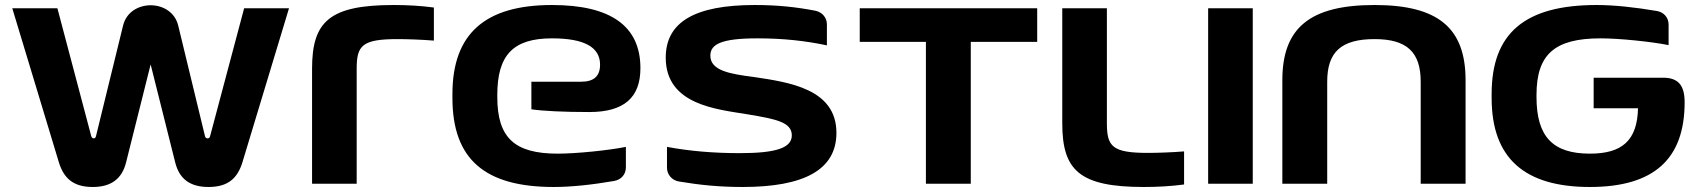

<svg xmlns="http://www.w3.org/2000/svg" viewBox="-20 -733 6778 766"><path d="M483 -85 581 -476 679 -85C695 -21 736 13 812 13C892 13 928 -24 947 -85L1133 -700H954L818 -189C816 -182 812 -181 808 -181C805 -181 800 -182 798 -189L691 -631C665 -739 497 -739 471 -631L363 -190C362 -183 357 -181 354 -181C350 -181 346 -183 344 -190L209 -700H29L215 -85C234 -24 270 13 350 13C425 13 467 -21 483 -85Z M1567 -577C1601 -577 1663 -575 1711 -571V-703C1659 -710 1605 -713 1551 -713C1294 -713 1225 -647 1225 -459V0H1403V-459C1403 -552 1425 -577 1567 -577Z M2535 -461C2535 -629 2417 -713 2182 -713C1916 -713 1785 -599 1785 -358V-342C1785 -98 1914 13 2189 13C2260 13 2343 4 2430 -11C2459 -16 2477 -38 2477 -65V-147C2407 -133 2279 -120 2205 -120C2033 -120 1964 -183 1964 -346V-354C1964 -512 2026 -580 2182 -580C2311 -580 2374 -545 2374 -475C2374 -430 2350 -407 2299 -407H2100V-297C2146 -290 2231 -286 2331 -286C2469 -286 2535 -343 2535 -461Z M2962 -277C3075 -258 3139 -246 3139 -193C3139 -144 3079 -122 2932 -122C2828 -122 2732 -130 2641 -147V-64C2641 -37 2660 -14 2688 -9C2772 5 2849 13 2943 13C3187 13 3317 -55 3317 -203C3317 -379 3127 -405 2986 -426C2893 -438 2814 -451 2814 -511C2814 -556 2856 -580 3002 -580C3106 -580 3194 -570 3279 -552V-636C3279 -662 3261 -684 3234 -690C3156 -705 3082 -713 2991 -713C2752 -713 2636 -645 2636 -503C2636 -314 2841 -297 2962 -277Z M3674 0H3853V-566H4118V-700H3410V-566H3674Z M4560 -123C4418 -123 4396 -148 4396 -241V-700H4218V-241C4218 -53 4287 13 4544 13C4598 13 4652 10 4704 3V-129C4656 -125 4594 -123 4560 -123Z M4800 -700V0H4978V-700Z M5096 -413V0H5275V-407C5275 -525 5330 -577 5464 -577C5593 -577 5648 -525 5648 -407V0H5827V-413C5827 -622 5717 -713 5464 -713C5206 -713 5096 -622 5096 -413Z M6701 -325C6701 -392 6676 -423 6615 -423H6338V-301H6515C6512 -172 6451 -120 6323 -120C6175 -120 6110 -188 6110 -346V-354C6110 -517 6183 -580 6366 -580C6440 -580 6567 -567 6637 -553V-635C6637 -662 6619 -684 6591 -689C6503 -704 6420 -713 6350 -713C6065 -713 5931 -602 5931 -358V-342C5931 -101 6063 13 6323 13C6579 13 6701 -99 6701 -325Z"/></svg>

Font: LT Wave UI Medium
Style: Regular
Weight: 500
Designer: Daniel Lyons
Foundry: New Value
Version: Version 2.5 (Glyphs App)